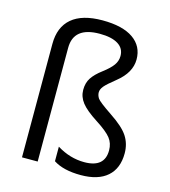

<svg xmlns="http://www.w3.org/2000/svg" viewBox="-114 -857 850 959"><g transform="rotate(15 311.0 -377.5)"><path d="M392.1 -57.1Q497.1 -57.1 497.1 -146Q497.1 -182.6 476.6 -208.7Q456.1 -234.9 398.4 -272Q340.8 -309.1 317.4 -339.1Q293.9 -369.1 293.9 -405.3Q293.9 -441.4 310.8 -467Q327.6 -492.7 363.3 -519.5Q398.9 -546.4 414.6 -568.4Q430.2 -590.3 430.2 -616.2Q430.2 -655.3 397 -676Q363.8 -696.8 301.8 -696.8Q167 -696.8 167 -587.9V0H85.9V-586.9Q85.9 -673.8 139.6 -719.5Q193.4 -765.1 297.9 -765.1Q402.3 -765.1 457.3 -726.8Q512.2 -688.5 512.2 -620.1Q512.2 -551.8 442.4 -496.1Q399.4 -461.9 385.7 -445.3Q372.1 -428.7 372.1 -413.1Q372.1 -397.5 381.6 -382.8Q391.1 -368.2 458.5 -322.8Q526.4 -277.8 551.3 -239.5Q576.2 -201.2 576.2 -151.9Q576.2 -73.7 528.8 -32Q481.4 9.8 391.6 9.8Q301.8 9.8 250 -23.9V-99.1Q317.9 -57.1 392.1 -57.1Z"/></g></svg>

Font: OpenSans-Regular
Style: Regular
Weight: 400
Foundry: Ascender Corporation
Version: Version 1.10